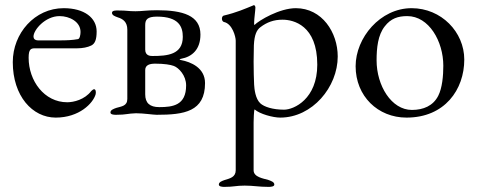

<svg xmlns="http://www.w3.org/2000/svg" viewBox="-20 -446 1871 751"><path d="M213 -383C252 -383 295 -361 295 -321C295 -310 292 -294 285 -293C264 -289 241 -288 212 -288H130C116 -288 111 -295 111 -303C111 -329 157 -383 213 -383ZM229 -414C116 -414 30 -316 30 -203C30 -70 107 14 198 14C290 14 344 -42 354 -77C356 -85 355 -97 348 -97C345 -97 340 -93 337 -90C311 -56 268 -46 243 -46C153 -46 92 -130 92 -220C92 -254 101 -257 117 -257H281C303 -257 323 -261 337 -268C351 -275 358 -290 358 -323C358 -376 310 -414 229 -414Z M587 -197C622 -197 647 -193 660 -188C679 -181 708 -151 708 -112C708 -34 656 -27 603 -27C566 -27 548 -43 548 -77V-172C548 -192 566 -197 587 -197ZM510 -402C479 -402 480 -405 441 -405C436 -405 418 -406 418 -396C418 -386 430 -382 441 -378C461 -372 478 -360 478 -330V-59C478 -31 455 -30 435 -24C424 -20 412 -16 412 -6C412 2 425 3 432 3H435C474 3 478 -2 512 -3C542 -3 579 3 593 3C700 3 782 -9 782 -121C782 -181 726 -204 688 -211C680 -213 682 -215 688 -216C732 -224 764 -253 764 -311C764 -386 694 -406 594 -406C553 -406 537 -402 510 -402ZM577 -227C569 -227 548 -227 548 -252V-348C548 -369 556 -381 594 -381C680 -381 695 -341 695 -302C695 -232 634 -227 577 -227Z M1091 -17C1047 -17 1013 -28 998 -42C979 -60 975 -97 974 -115C973 -136 972 -171 972 -205C972 -229 973 -252 973 -269C975 -310 984 -329 999 -340C1024 -359 1051 -369 1085 -369C1128 -369 1221 -347 1221 -193C1221 -59 1130 -17 1091 -17ZM902 220C902 247 879 252 859 258C848 262 836 266 836 276C836 284 850 285 857 285C896 285 902 280 937 280C972 280 992 285 1031 285C1039 285 1053 284 1053 276C1053 266 1041 262 1030 258C1010 252 972 247 972 220V33C972 27 973 -18 976 -18C996 0 1048 14 1076 14C1202 14 1301 -106 1301 -225C1301 -319 1240 -414 1137 -414C1074 -414 994 -367 975 -348C974 -349 974 -353 974 -357C974 -373 979 -405 979 -417C979 -421 976 -426 973 -426C972 -426 972 -425 971 -425C939 -412 906 -397 855 -385C851 -384 848 -379 848 -373C848 -367 851 -361 856 -360C889 -353 902 -302 902 -287Z M1590 -414C1467 -414 1371 -298 1371 -187C1371 -70 1458 14 1570 14C1720 14 1796 -96 1796 -213C1796 -321 1706 -414 1590 -414ZM1573 -383C1658 -383 1714 -284 1714 -189C1714 -150 1710 -102 1694 -71C1674 -32 1636 -16 1591 -16C1511 -16 1453 -111 1453 -210C1453 -258 1458 -309 1485 -343C1509 -374 1537 -383 1573 -383Z"/></svg>

Font: EB Garamond SC 08
Style: Regular
Weight: 400
Version: Version 0.016